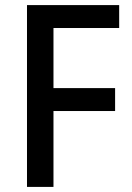

<svg xmlns="http://www.w3.org/2000/svg" viewBox="-20 -734 517 754"><path d="M190 0V-298H432V-388H190V-624H448V-714H86V0Z"/></svg>

Font: Noto Sans Arabic UI SmCn Md
Style: Regular
Weight: 500
Width: 4
Designer: Monotype Design Team, Nadine Chahine and Nizar Qandah
Foundry: Monotype Imaging Inc.
Version: Version 2.010